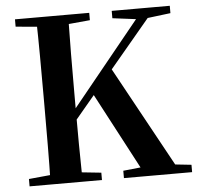

<svg xmlns="http://www.w3.org/2000/svg" viewBox="-52 -795 872 848"><g transform="rotate(-5 383.5 -370.5)"><path d="M138.6 0Q140.6 -85.2 141 -171.8Q141.4 -258.5 141.4 -346.1V-393.6Q141.4 -481.3 141 -567.7Q140.6 -654.1 138.6 -740.5H280.6Q278.9 -655.6 278.4 -568.4Q277.9 -481.3 277.9 -393.6V-314.3Q277.9 -246.9 278.4 -166.8Q278.9 -86.6 280.6 0ZM45.1 0V-32.6L198.2 -47.3H225.2L366 -32.6V0ZM45.1 -707.9V-740.5H374.3V-707.9L225.2 -694.2H198.2ZM463.4 0V-32.6L605.9 -47.3H628.5L765.7 -32.6V0ZM474 -707.9V-740.5H731.4V-707.9L619.9 -694.2L592.4 -692.9ZM206.2 -190.2 203.7 -255.1H221.6L244.9 -285.3L615 -740.5H667.3ZM561.9 0 355.8 -389.9 445.2 -494.7 716.2 0Z"/></g></svg>

Font: Early Summer Mincho VF
Style: Regular
Weight: 250
Designer: GuiWonder
Version: Version 1.002